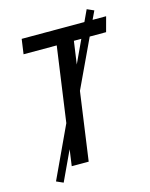

<svg xmlns="http://www.w3.org/2000/svg" viewBox="-122 -826 758 973"><g transform="rotate(-15 257.5 -339.5)"><path d="M408 -611 289 -358 239 0H150L162 -86L89 70L53 54L180 -218L235 -611H61L72 -689H401L429 -749L465 -733L444 -689H515L494 -611ZM364 -611H325L308 -491Z"/></g></svg>

Font: Fira Sans Condensed
Style: Italic
Weight: 400
Width: 3
Italic angle: -8°
Designer: bBox Type GmbH & Carrois Corporate GbR & Edenspiekermann AG
Foundry: bBox Type GmbH & Carrois Corporate GbR & Edenspiekermann AG
Version: Version 4.301